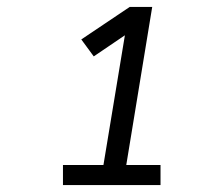

<svg xmlns="http://www.w3.org/2000/svg" viewBox="-20 -858 640 555"><path d="M162 -323V-381H279L341 -756L251 -695L215 -744L355 -838H420L345 -381H444V-323Z"/></svg>

Font: Iosevka Slab Light Extended
Style: Italic
Weight: 300
Width: 7
Italic angle: -9°
Monospace: yes
Designer: Belleve Invis
Foundry: Belleve Invis
Version: Version 11.1.0; ttfautohint (v1.8.3)